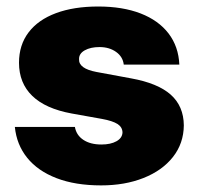

<svg xmlns="http://www.w3.org/2000/svg" viewBox="-20 -557 607 587"><path d="M284.2 -413.1Q256.8 -413.1 239 -403.1Q221.2 -393.1 221.7 -376Q220.2 -347.2 275.4 -336.9L380.9 -317.4Q462.4 -302.7 502 -267.6Q541.5 -232.4 542 -173.8Q541.5 -118.7 508.8 -77.1Q476.1 -35.6 418.9 -12.9Q361.8 9.8 289.1 9.8Q210.4 9.8 153.1 -12.2Q95.7 -34.2 63.2 -74.5Q30.8 -114.7 25.4 -168.9H209Q213.4 -143.6 234.9 -129.4Q256.3 -115.2 290 -115.2Q318.4 -115.2 336.2 -125.2Q354 -135.3 354.5 -152.3Q354 -168.5 339.1 -178Q324.2 -187.5 292 -193.4L199.2 -210Q119.1 -224.6 78.6 -263.9Q38.1 -303.2 38.1 -365.2Q38.1 -419.4 67.4 -458Q96.7 -496.6 151.1 -516.8Q205.6 -537.1 280.3 -537.1Q355 -537.1 409.9 -515.9Q464.8 -494.6 495.4 -454.6Q525.9 -414.6 528.3 -359.4H358.4Q355.5 -383.8 334.7 -398.4Q314 -413.1 284.2 -413.1Z"/></svg>

Font: Pretendard GOV Black
Style: Regular
Weight: 900
Designer: Base glyphs from Inter by Rasmus Andersson; Hangeul glyphs from Noto Sans CJK(Source Han Sans) by Jang Soo-young and Kan
Foundry: Kil Hyung-jin
Version: Version 1.309